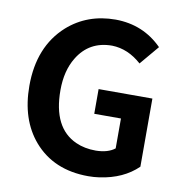

<svg xmlns="http://www.w3.org/2000/svg" viewBox="-84 -834 886 927"><g transform="rotate(10 358.5 -370.0)"><path d="M409.2 13.7Q239.3 13.7 141.6 -99.6Q53.7 -202.1 53.7 -367.2Q53.7 -559.6 173.8 -668Q270.5 -753.9 409.2 -753.9Q544.9 -752.9 637.7 -659.2L558.6 -565.4Q492.2 -625 414.1 -627Q301.8 -627 245.1 -533.2Q205.1 -467.8 205.1 -372.1Q205.1 -187.5 325.2 -133.8Q368.2 -114.3 423.8 -114.3Q483.4 -115.2 516.6 -141.6V-288.1H385.7V-409.2H649.4V-75.2Q579.1 -6.8 463.9 9.8Q436.5 13.7 409.2 13.7Z"/></g></svg>

Font: Taipei Sans TC Beta
Style: Bold
Weight: 700
Designer: JT Foundry
Foundry: JT Foundry
Version: Version 1.000